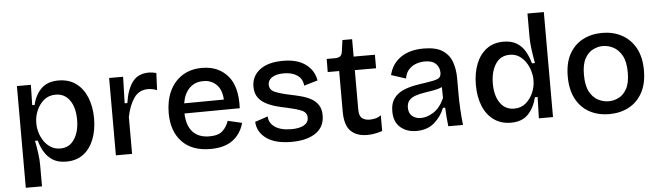

<svg xmlns="http://www.w3.org/2000/svg" viewBox="-51 -914 4418 1286"><g transform="rotate(-5 2157.5 -271.0)"><path d="M76 164V-520H170L167 -384L183 -383Q199 -452 241 -492.5Q283 -533 355 -533Q426 -533 474 -497.5Q522 -462 547 -400Q572 -338 572 -259Q572 -181 548 -119.5Q524 -58 477.5 -22.5Q431 13 362 13Q308 13 273 -8.5Q238 -30 216.5 -65.5Q195 -101 183 -144H165Q173 -103 179 -59.5Q185 -16 185 21V164ZM330 -78Q391 -78 424.5 -129.5Q458 -181 458 -260Q458 -343 423.5 -391.5Q389 -440 329 -440Q282 -440 250 -413Q218 -386 201 -346Q184 -306 184 -267V-252Q184 -227 193 -197Q202 -167 220 -140Q238 -113 265.5 -95.5Q293 -78 330 -78Z M696 0V-520H790L785 -342H803Q816 -432 853.5 -482.5Q891 -533 964 -533Q974 -533 986 -531.5Q998 -530 1014 -526L1009 -411Q978 -423 948 -423Q888 -423 854 -374Q820 -325 805 -248V0Z M1331 13Q1207 13 1140 -58Q1073 -129 1073 -251Q1073 -333 1102 -396.5Q1131 -460 1187 -496.5Q1243 -533 1322 -533Q1430 -533 1493.5 -460.5Q1557 -388 1550 -242L1178 -239Q1181 -156 1220.5 -114Q1260 -72 1332 -72Q1393 -72 1421.5 -99.5Q1450 -127 1462 -165L1557 -143Q1538 -71 1482.5 -29Q1427 13 1331 13ZM1323 -444Q1267 -445 1230 -409Q1193 -373 1182 -307L1449 -309Q1445 -378 1409 -411.5Q1373 -445 1323 -444Z M1876 13Q1768 13 1708.5 -29.5Q1649 -72 1645 -142L1732 -171Q1732 -127 1772 -99.5Q1812 -72 1883 -72Q1937 -72 1967.5 -89.5Q1998 -107 1998 -139Q1998 -175 1961 -190Q1924 -205 1863 -218Q1826 -225 1789.5 -235.5Q1753 -246 1722 -263Q1691 -280 1672.5 -307.5Q1654 -335 1654 -378Q1654 -448 1709.5 -490.5Q1765 -533 1866 -533Q1962 -533 2018 -491.5Q2074 -450 2085 -382L1993 -355Q1990 -400 1955 -424.5Q1920 -449 1864 -449Q1813 -449 1785 -430.5Q1757 -412 1757 -382Q1757 -346 1795 -330.5Q1833 -315 1892 -303Q1931 -295 1968.5 -285Q2006 -275 2035 -258.5Q2064 -242 2081.5 -215Q2099 -188 2099 -146Q2099 -68 2039 -27.5Q1979 13 1876 13Z M2387 11Q2314 11 2274.5 -28.5Q2235 -68 2235 -160V-432H2158L2159 -520H2210Q2236 -520 2248.5 -528.5Q2261 -537 2264 -559L2275 -637H2340V-520H2483V-429H2340V-163Q2340 -121 2359.5 -105.5Q2379 -90 2411 -90Q2429 -90 2449 -94.5Q2469 -99 2487 -113V-7Q2457 3 2432 7Q2407 11 2387 11Z M2716 13Q2651 13 2608.5 -24Q2566 -61 2566 -132Q2566 -185 2589 -217Q2612 -249 2649 -266Q2686 -283 2728.5 -291Q2771 -299 2809 -304Q2864 -312 2887 -321.5Q2910 -331 2910 -362Q2910 -397 2886.5 -421.5Q2863 -446 2812 -446Q2782 -446 2753.5 -436Q2725 -426 2704 -403.5Q2683 -381 2677 -343L2579 -375Q2597 -450 2657 -491.5Q2717 -533 2811 -533Q2895 -533 2939.5 -503Q2984 -473 3001 -423.5Q3018 -374 3018 -316V-212Q3018 -162 3021 -105.5Q3024 -49 3030 0H2931Q2924 -58 2921 -126H2906Q2884 -69 2837 -28Q2790 13 2716 13ZM2754 -71Q2795 -71 2839 -99Q2883 -127 2912 -191L2911 -265Q2887 -254 2855.5 -248.5Q2824 -243 2792 -238Q2760 -233 2732.5 -224Q2705 -215 2688.5 -197Q2672 -179 2672 -147Q2672 -110 2695 -90.5Q2718 -71 2754 -71Z M3352 13Q3285 13 3237 -21.5Q3189 -56 3164 -117.5Q3139 -179 3139 -260Q3139 -338 3163 -399.5Q3187 -461 3233.5 -496.5Q3280 -532 3348 -532Q3401 -532 3436.5 -510.5Q3472 -489 3493 -452Q3514 -415 3526 -371H3546Q3538 -414 3531.5 -462Q3525 -510 3525 -545V-706H3635V0H3540L3544 -143H3526Q3508 -71 3466.5 -29Q3425 13 3352 13ZM3382 -79Q3428 -79 3460 -106.5Q3492 -134 3509 -174Q3526 -214 3526 -251V-266Q3526 -290 3517 -320.5Q3508 -351 3490.5 -378Q3473 -405 3446 -423Q3419 -441 3382 -441Q3319 -441 3286 -389Q3253 -337 3253 -258Q3253 -177 3287 -128Q3321 -79 3382 -79Z M4013 13Q3937 13 3879 -19Q3821 -51 3789 -112.5Q3757 -174 3757 -262Q3757 -353 3790.5 -413Q3824 -473 3881.5 -503Q3939 -533 4012 -533Q4085 -533 4143 -502Q4201 -471 4235 -410Q4269 -349 4269 -259Q4269 -168 4235 -107.5Q4201 -47 4143.5 -17Q4086 13 4013 13ZM4017 -73Q4050 -73 4083 -89Q4116 -105 4138 -144.5Q4160 -184 4160 -254Q4160 -327 4136.5 -368.5Q4113 -410 4078.5 -427.5Q4044 -445 4008 -445Q3976 -445 3943 -429Q3910 -413 3888 -374Q3866 -335 3866 -264Q3866 -192 3888.5 -150Q3911 -108 3946 -90.5Q3981 -73 4017 -73Z"/></g></svg>

Font: Bricolage Grotesque 10pt Medium
Style: Regular
Weight: 500
Designer: Mathieu Triay
Foundry: Atelier Triay
Version: Version 1.000; ttfautohint (v1.8.4.7-5d5b);gftools[0.9.32]